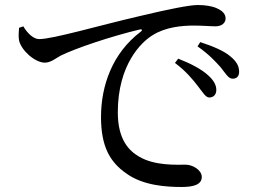

<svg xmlns="http://www.w3.org/2000/svg" viewBox="-20 -735 1040 766"><path d="M769 -392C789 -367 800 -346 815 -346C832 -346 843 -358 843 -376C843 -395 834 -413 811 -434C784 -459 742 -481 691 -501L678 -484C722 -451 749 -418 769 -392ZM860 -467C880 -442 891 -421 908 -421C925 -421 934 -431 934 -449C934 -471 924 -490 898 -511C873 -532 831 -550 779 -567L768 -550C815 -517 838 -491 860 -467ZM73 -630C88 -604 113 -579 136 -579C191 -579 370 -632 538 -671C651 -698 736 -715 769 -715C797 -715 826 -711 845 -702C868 -692 880 -679 880 -661C880 -644 865 -630 840 -630C819 -630 788 -633 753 -633C706 -633 639 -627 588 -594C545 -568 450 -478 450 -287C450 -176 496 -133 535 -110C598 -73 684 -78 721 -78C748 -78 785 -57 785 -29C785 2 751 11 705 11C642 11 550 5 484 -43C419 -88 383 -150 383 -268C383 -393 428 -523 542 -609C549 -614 548 -620 536 -617C423 -590 283 -543 222 -513C202 -502 182 -485 159 -485C119 -485 64 -535 56 -574C53 -591 55 -609 56 -624Z"/></svg>

Font: Noto Serif HK Medium
Style: Regular
Weight: 500
Designer: Ryoko NISHIZUKA 西塚涼子 (kana & ideographs); Frank Grießhammer (Latin, Greek & Cyrillic); Wenlong ZHANG 张文龙 (bopomofo); San
Foundry: Adobe
Version: Version 2.001;hotconv 1.1.0;makeotfexe 2.6.0